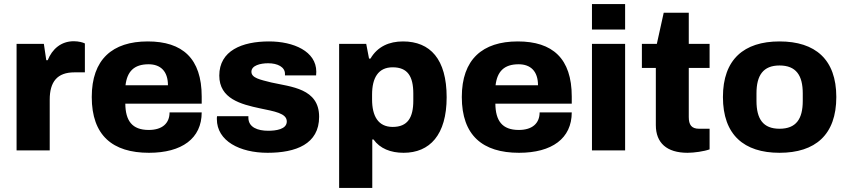

<svg xmlns="http://www.w3.org/2000/svg" viewBox="-20 -744 4196 950"><path d="M62 0H226V-251C226 -339 263 -386 348 -386H400V-529C391 -534 369 -540 345 -540C282 -540 238 -501 216 -446H209L197 -527H62Z M717 12C880 12 978 -59 978 -188H819C819 -134 783 -101 716 -101C633 -101 601 -147 600 -231H978V-266C978 -455 883 -539 711 -539C536 -539 434 -450 434 -264C434 -74 537 12 717 12ZM601 -322C609 -390 643 -426 715 -426C774 -426 811 -392 811 -322Z M1304 12C1444 12 1559 -31 1559 -166C1559 -307 1420 -314 1322 -336C1267 -350 1224 -358 1224 -389C1224 -420 1268 -431 1307 -431C1354 -431 1390 -412 1390 -379V-371H1544C1544 -373 1545 -382 1545 -389C1545 -490 1433 -539 1311 -539C1177 -539 1065 -493 1065 -370C1065 -255 1173 -228 1266 -208C1337 -193 1399 -184 1399 -143C1399 -104 1345 -97 1307 -97C1255 -97 1210 -114 1209 -160V-169H1054C1053 -165 1053 -160 1053 -155C1053 -46 1167 12 1304 12Z M1658 186H1822V-54H1828C1860 -9 1913 12 1977 12C2106 12 2190 -76 2190 -263C2190 -451 2109 -539 1974 -539C1906 -539 1848 -514 1813 -454H1806L1792 -527H1658ZM1923 -116C1851 -116 1821 -170 1821 -252V-276C1821 -358 1851 -411 1923 -411C1997 -411 2025 -366 2025 -281V-246C2025 -162 1997 -116 1923 -116Z M2548 12C2711 12 2809 -59 2809 -188H2650C2650 -134 2614 -101 2547 -101C2464 -101 2432 -147 2431 -231H2809V-266C2809 -455 2714 -539 2542 -539C2367 -539 2265 -450 2265 -264C2265 -74 2368 12 2548 12ZM2432 -322C2440 -390 2474 -426 2546 -426C2605 -426 2642 -392 2642 -322Z M2909 -598H3073V-724H2909ZM2909 0H3073V-527H2909Z M3382 12C3414 12 3464 5 3491 -5V-107H3439C3401 -107 3388 -127 3388 -165V-408H3491V-527H3388V-681H3264L3230 -527H3156V-408H3225V-125C3225 -37 3279 12 3382 12Z M3837 12C4014 12 4118 -77 4118 -264C4118 -450 4014 -539 3837 -539C3661 -539 3557 -450 3557 -264C3557 -77 3661 12 3837 12ZM3837 -107C3756 -107 3723 -155 3723 -245V-282C3723 -371 3756 -420 3837 -420C3919 -420 3952 -371 3952 -282V-245C3952 -155 3919 -107 3837 -107Z"/></svg>

Font: Archivo ExtraBold
Style: Regular
Weight: 800
Designer: Hector Gatti
Foundry: Omnibus-Type
Version: Version 2.001